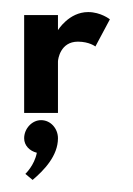

<svg xmlns="http://www.w3.org/2000/svg" viewBox="-20 -187 220 318"><path d="M48 12C33 12 20 26 20 42C20 54 29 63 41 66C37 87 22 101 22 101L34 111C53 95 76 71 76 42C76 26 64 12 48 12ZM76 -162H20V0H76V-85C76 -89 80 -118 109 -118C128 -118 138 -110 138 -110L162 -155C162 -155 147 -167 126 -167C94 -167 76 -137 76 -137Z"/></svg>

Font: Hussar Tani
Style: Dwa
Weight: 700
Foundry: Cannot Into Space Fonts
Version: Version 0.92